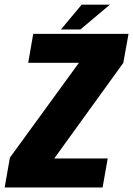

<svg xmlns="http://www.w3.org/2000/svg" viewBox="-52 -824 584 844"><path d="M-31.5 0 -8.5 -131 295 -548H72L94 -675H513L490 -547.5L186.5 -127.5H421.5L399 0ZM216 -694.5 307 -803.5H431L301.5 -694.5Z"/></svg>

Font: Anybody ExtraBold
Style: Italic
Weight: 800
Italic angle: -10°
Designer: Tyler Finck
Foundry: Etcetera Type Company
Version: Version 1.010; ttfautohint (v1.8.3) -l 8 -r 50 -G 200 -x 14 